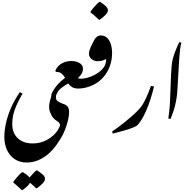

<svg xmlns="http://www.w3.org/2000/svg" viewBox="-20 -1335 1995 1992"><path d="M205 637Q186 618 171.5 605Q157 592 144.5 581Q132 570 119 560V551Q125 541 137.5 526Q150 511 164 495Q178 479 190.5 467Q203 455 209 452H218Q243 467 260 480.5Q277 494 286 507Q305 484 326.5 461.5Q348 439 357 433H365Q406 459 426.5 479Q447 499 447 520Q447 541 424 566Q401 591 363 618H354Q336 600 320.5 586.5Q305 573 291 561Q275 594 213 637Z M257 351Q185 351 133 316.5Q81 282 53 222Q25 162 25 86Q25 25 40.5 -50.5Q56 -126 91.5 -209.5Q127 -293 186 -379L214 -364Q173 -293 149.5 -239Q126 -185 116.5 -140Q107 -95 107 -50Q107 -1 122 36.5Q137 74 165 100Q193 126 231.5 139.5Q270 153 319 153Q376 153 422.5 136Q469 119 504 93Q539 67 561 41Q583 15 590 -5Q606 -29 601 -47Q596 -65 563 -85Q524 -110 506 -157Q489 -189 489.5 -229Q490 -269 507 -318Q509 -332 514 -347.5Q519 -363 526 -376.5Q533 -390 540.5 -398.5Q548 -407 555 -407Q579 -407 579 -388Q579 -376 569.5 -362.5Q560 -349 560 -324Q560 -301 575 -288Q590 -275 626 -261Q653 -253 668.5 -242Q684 -231 690.5 -214.5Q697 -198 697 -172Q697 -138 685.5 -87.5Q674 -37 650 22Q626 81 586 138Q544 205 492 252.5Q440 300 381 325.5Q322 351 257 351Z M527 -336Q522 -336 517 -338.5Q512 -341 512 -349Q512 -355 521 -374.5Q530 -394 549 -421Q567 -447 593.5 -474Q620 -501 655 -527Q637 -558 618 -572.5Q599 -587 575 -588Q571 -589 567.5 -589Q564 -589 560 -589L554 -602Q576 -652 621 -677Q666 -702 721 -702Q754 -702 781 -692.5Q808 -683 824.5 -665Q841 -647 841 -620Q841 -597 829 -574Q817 -551 788 -523Q792 -522 799 -520.5Q806 -519 815 -519Q831 -519 838 -506.5Q845 -494 845 -480Q845 -448 830 -432.5Q815 -417 786 -417Q752 -417 728.5 -431Q705 -445 687 -469Q645 -445 617 -423Q589 -401 575 -374Q556 -338 527 -336Z M1006 -1130Q987 -1148 973 -1161Q959 -1174 946.5 -1185Q934 -1196 920 -1206V-1216Q926 -1226 938.5 -1241Q951 -1256 965 -1271.5Q979 -1287 991.5 -1299Q1004 -1311 1010 -1315H1019Q1063 -1287 1081.5 -1267Q1100 -1247 1100 -1228Q1100 -1208 1076.5 -1182.5Q1053 -1157 1014 -1130Z M785 -416Q774 -416 765 -425.5Q756 -435 756 -458Q756 -476 764.5 -489Q773 -502 785.5 -510Q798 -518 812 -518Q856 -518 904.5 -534Q953 -550 996 -579Q1036 -605 1058.5 -639.5Q1081 -674 1081 -714Q1081 -717 1080.5 -719.5Q1080 -722 1080 -723Q1066 -714 1043.5 -707Q1021 -700 993 -700Q970 -700 949.5 -709.5Q929 -719 916 -737Q903 -755 903 -779Q903 -797 909 -815.5Q915 -834 925 -855L956 -917Q969 -942 986.5 -954.5Q1004 -967 1026 -967Q1056 -967 1078 -952.5Q1100 -938 1114.5 -912.5Q1129 -887 1136 -854.5Q1143 -822 1143 -786Q1143 -714 1120 -650Q1097 -586 1054 -536Q1011 -486 951 -456Q874 -416 785 -416Z M1149 51 1144 28Q1169 12 1203 -12.5Q1237 -37 1273 -66.5Q1309 -96 1343.5 -126Q1378 -156 1404.5 -183Q1431 -210 1445 -229Q1459 -248 1471.5 -270.5Q1484 -293 1496.5 -319.5Q1509 -346 1521 -377Q1533 -408 1546 -443L1578 -438Q1561 -367 1540 -302Q1519 -237 1495 -183Q1471 -129 1446 -89Q1421 -49 1396 -28Q1386 -22 1366.5 -14Q1347 -6 1322 2.5Q1297 11 1267.5 19.5Q1238 28 1207.5 36Q1177 44 1149 51Z M1749 -101 1726 -106Q1730 -128 1736 -179Q1742 -230 1745 -312L1755 -567Q1758 -616 1761 -652Q1764 -688 1772.5 -722.5Q1781 -757 1797 -798.5Q1813 -840 1840 -899L1862 -891Q1854 -870 1848 -819.5Q1842 -769 1837 -683L1820 -396Q1816 -324 1798.5 -249.5Q1781 -175 1749 -101Z"/></svg>

Font: Noto Nastaliq Urdu Medium
Style: Regular
Weight: 500
Designer: Monotype Design Team (Patrick Giasson: type design, Kamal Mansour: OpenType code, Glenda Bellarosa). Updated by Simon Co
Foundry: Monotype Imaging Inc., Simon Cozens
Version: Version 3.007